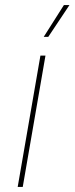

<svg xmlns="http://www.w3.org/2000/svg" viewBox="-20 -740 295 760"><path d="M50 0H70L160 -520H140ZM171 -594 255 -720H233L153 -594Z"/></svg>

Font: Fixel Display Thin
Style: Italic
Weight: 100
Italic angle: -10°
Designer: AlfaBravo + MacPaw
Foundry: Kyrylo Tkachov, Marchela Mozhyna, Serhii Makarenko, Maria Weinstein, Zakhar Kryvoshyya
Version: Version 1.210;Glyphs 3.2 (3217)